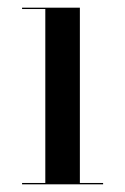

<svg xmlns="http://www.w3.org/2000/svg" viewBox="-20 -480 326 500"><path d="M37.5 -3.5V0H248.5V-3.5H188V-460H37.5V-456.5H98V-3.5Z"/></svg>

Font: Bodoni* 48pt
Style: Regular
Weight: 400
Version: Version 2.3